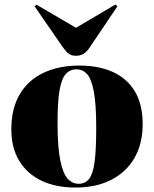

<svg xmlns="http://www.w3.org/2000/svg" viewBox="-20 -830 693 864"><path d="M319 14Q232 14 167.5 -16.5Q103 -47 67 -105.5Q31 -164 31 -248Q31 -342 69 -406Q107 -470 176 -502.5Q245 -535 338 -535Q423 -535 487 -506.5Q551 -478 586.5 -419.5Q622 -361 622 -272Q622 -183 585 -119Q548 -55 480 -20.5Q412 14 319 14ZM334 -3Q363 -3 380.5 -24.5Q398 -46 405.5 -100.5Q413 -155 413 -254Q413 -362 402 -419Q391 -476 371.5 -497Q352 -518 324 -518Q295 -518 276 -497Q257 -476 248 -424Q239 -372 239 -279Q239 -169 251 -109.5Q263 -50 284 -26.5Q305 -3 334 -3ZM322 -579Q302 -579 289 -588.5Q276 -598 259 -623L136 -801L144 -809L322 -705L500 -810L508 -801L386 -620Q370 -595 354.5 -587Q339 -579 322 -579Z"/></svg>

Font: Literata 72pt ExtraBold
Style: Regular
Weight: 800
Designer: Latin by Veronika Burian and Jose Scaglione. Greek by Irene Vlachou. Cyrillic by Vera Evstafieva.
Foundry: TypeTogether
Version: Version 3.002